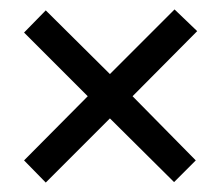

<svg xmlns="http://www.w3.org/2000/svg" viewBox="-20 -640 469 407"><path d="M350 -620 213 -483 77 -618 31 -571 166 -436 31 -300 77 -253 213 -389 349 -254 395 -300 261 -436 398 -574Z"/></svg>

Font: Noto Sans Kannada UI ExtraCondensed
Style: Regular
Weight: 400
Width: 2
Designer: Jelle Bosma - Monotype Design Team
Foundry: Monotype Imaging Inc.
Version: Version 2.005